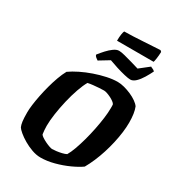

<svg xmlns="http://www.w3.org/2000/svg" viewBox="-244 -1192 1200 1327"><g transform="rotate(30 356.0 -529.0)"><path d="M291 0Q257 0 221 -13Q185 -26 153.5 -44.5Q122 -63 99.5 -82Q77 -101 70 -113Q63 -128 59.5 -153Q56 -178 56 -226Q56 -250 60.5 -285.5Q65 -321 73.5 -363.5Q82 -406 93.5 -449Q105 -492 119.5 -532Q134 -572 151 -603Q182 -625 224.5 -646Q267 -667 314.5 -683.5Q362 -700 408.5 -710Q455 -720 494 -720Q518 -720 546.5 -712.5Q575 -705 602.5 -693Q630 -681 652 -665.5Q674 -650 684 -635Q693 -613 697.5 -583Q702 -553 702 -515Q702 -478 696.5 -435.5Q691 -393 681 -348.5Q671 -304 657 -260Q643 -216 625.5 -175Q608 -134 588 -99Q556 -76 505.5 -53Q455 -30 398.5 -15Q342 0 291 0ZM331 -91Q343 -91 364 -93.5Q385 -96 406 -101Q427 -106 440 -113Q455 -138 469.5 -178Q484 -218 497 -265.5Q510 -313 520 -362.5Q530 -412 536 -457.5Q542 -503 542 -538Q542 -549 542 -556.5Q542 -564 541 -569Q537 -577 525 -586Q513 -595 497 -603Q481 -611 466 -616Q451 -621 441 -621Q426 -621 403 -619.5Q380 -618 356.5 -615.5Q333 -613 315 -609Q297 -578 279.5 -528Q262 -478 248.5 -420.5Q235 -363 227 -308Q219 -253 219 -212Q219 -195 220.5 -177.5Q222 -160 224 -146Q228 -138 242.5 -128.5Q257 -119 274.5 -110.5Q292 -102 308 -96.5Q324 -91 331 -91ZM559 -777Q543 -777 511 -784.5Q479 -792 442.5 -803.5Q406 -815 377 -826L298 -778Q291 -783 281 -790.5Q271 -798 269 -809Q287 -832 308.5 -855.5Q330 -879 352.5 -895Q375 -911 394 -911Q410 -911 440 -903.5Q470 -896 504 -886Q538 -876 565 -868L640 -927Q645 -923 655 -919.5Q665 -916 673 -907Q659 -878 640.5 -847.5Q622 -817 601 -797Q580 -777 559 -777ZM346 -964Q346 -995 349.5 -1016Q353 -1037 357 -1044Q387 -1044 428 -1046Q469 -1048 511 -1050.5Q553 -1053 587 -1055Q621 -1057 639 -1058L649 -1049Q648 -1019 644.5 -995.5Q641 -972 638 -964Z"/></g></svg>

Font: Texturina 12pt Black
Style: Italic
Weight: 900
Italic angle: -11°
Designer: Guillermo Torres Carreño
Foundry: Omnibus-Type
Version: Version 1.002